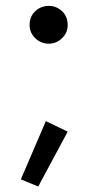

<svg xmlns="http://www.w3.org/2000/svg" viewBox="-20 -566 314 668"><path d="M139.5 -144.5 215.5 -108 113 83 52.5 58ZM150 -414Q122.5 -414 102.8 -433Q83 -452 83 -478.5Q83 -509 102.8 -527.2Q122.5 -545.5 150 -545.5Q176 -545.5 195.8 -527.2Q215.5 -509 215.5 -478.5Q215.5 -452 195.8 -433Q176 -414 150 -414Z"/></svg>

Font: MM Phetkon
Style: Regular
Weight: 400
Designer: Khon Soe Zaw Thu
Version: Version 1.00 July 15, 2016, initial release